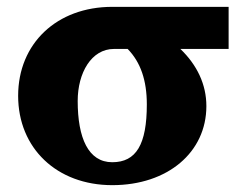

<svg xmlns="http://www.w3.org/2000/svg" viewBox="-20 -526 712 561"><path d="M308 -52C238 -52 207 -123 207 -231C207 -313 247 -383 313 -383H353C391 -344 409 -291 409 -221C409 -104 378 -52 308 -52ZM33 -246C33 -93 146 15 308 15C470 15 583 -81 583 -216C583 -279 556 -336 507 -383H648V-506H308C146 -506 33 -399 33 -246Z"/></svg>

Font: LT Superior Serif ExtraBold
Style: Regular
Weight: 800
Designer: Daniel Lyons
Foundry: LyonsType
Version: Version 2.120;FEAKit 1.0